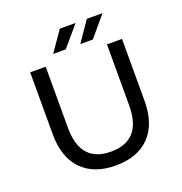

<svg xmlns="http://www.w3.org/2000/svg" viewBox="-155 -1021 1101 1163"><g transform="rotate(-20 395.5 -439.5)"><path d="M349 -757H268L358 -887H460ZM524 -757H443L532 -887H633ZM99 -302V-700H199V-306Q199 -81 396 -81Q594 -81 594 -306V-700H691V-302Q691 -151 613 -71.5Q535 8 395 8Q255 8 177 -72Q99 -152 99 -302Z"/></g></svg>

Font: false
Style: Regular
Weight: 500
Designer: Julieta Ulanovsky
Foundry: Julieta Ulanovsky
Version: Version 7.222;hotconv 1.0.109;makeotfexe 2.5.65596